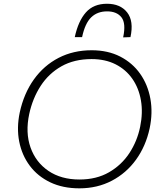

<svg xmlns="http://www.w3.org/2000/svg" viewBox="-20 -993 858 1022"><path d="M402.5 9.5Q314.5 9.5 247.5 -22.5Q180.5 -54.5 138.5 -110.8Q96.5 -167 82.2 -239.8Q68 -312.5 85 -394Q107 -495.5 160.2 -570Q213.5 -644.5 292 -685Q370.5 -725.5 468 -725.5Q554.5 -725.5 620 -691.8Q685.5 -658 726.2 -600Q767 -542 780.5 -467Q794 -392 776.5 -309.5Q756 -215 704.2 -143.2Q652.5 -71.5 575.2 -31Q498 9.5 402.5 9.5ZM403 -37.5Q493.5 -37.5 560.2 -76Q627 -114.5 668.8 -178.2Q710.5 -242 726 -318Q741.5 -393 730.2 -458.5Q719 -524 684.5 -573.5Q650 -623 595 -650.8Q540 -678.5 467.5 -678.5Q375 -678.5 307.2 -640.2Q239.5 -602 196.5 -535.8Q153.5 -469.5 135.5 -386Q114.5 -287 142.5 -208Q170.5 -129 238 -83.2Q305.5 -37.5 403 -37.5ZM635.5 -794Q651.5 -869 626.5 -900.8Q601.5 -932.5 550 -932.5Q498 -932.5 465.2 -900.5Q432.5 -868.5 417 -795.5H378Q396.5 -881 437.2 -927Q478 -973 549.5 -973Q620.5 -973 656.8 -927Q693 -881 674.5 -795.5Z"/></svg>

Font: Commissioner ExtraLight
Style: Italic
Weight: 200
Italic angle: -12°
Designer: Kostas Bartsokas
Foundry: Kostas Bartsokas
Version: Version 1.000; ttfautohint (v1.8.3)